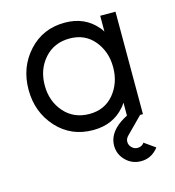

<svg xmlns="http://www.w3.org/2000/svg" viewBox="-108 -603 823 905"><g transform="rotate(-15 303.5 -150.0)"><path d="M555 167.8 502 130.3Q500.2 133.8 498.3 135.7Q486.7 147.2 469.8 147.2Q453.8 147.2 442.2 135.7Q429.7 123.2 429.7 107.2Q429.7 91.8 442.2 79.5L533.8 -13H460.2Q422.5 6.5 401.3 27.8Q365 64 365 108.8Q365 151 395.5 181.5Q426 212 469.8 212Q512.8 212 543.3 181.5Q546.5 178.3 549.6 175.2Q552.7 172 555 167.8ZM460.2 -500V-422.8Q456.5 -428.2 453.2 -433.6Q449.8 -439 445.2 -443.5Q387.5 -512 289.7 -512Q182.7 -512 113.3 -436Q43.8 -360 43.8 -250Q43.8 -140.8 113.3 -64Q182.7 12 289.7 12Q387.7 12 445 -55.7Q449.7 -60.2 453 -65.6Q456.3 -71 460.2 -76.3V0H534.8V-500ZM292.5 -434Q366.5 -434 411.2 -381.2Q433.3 -354.7 444.9 -322.3Q456.5 -290 456.5 -250Q456.5 -211 444.9 -178.2Q433.3 -145.3 411.2 -119Q366.5 -66 292.5 -66Q216.8 -66 169.8 -119Q122.7 -172.7 122.7 -250Q122.7 -328.2 169.8 -381.2Q216.8 -434 292.5 -434Z"/></g></svg>

Font: Unageo Variable
Style: Regular
Weight: 300
Designer: Richard Sepsi
Foundry: Richard Sepsi
Version: Version 2.200